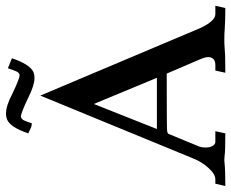

<svg xmlns="http://www.w3.org/2000/svg" viewBox="-116 -694 780 648"><g transform="rotate(-90 274.0 -370.0)"><path d="M570.8 0.5Q532.7 0.5 500.5 -1.5Q487.3 -2.9 464.8 -2.9Q450.2 -2.9 439 -2Q427.7 -1 409.9 -0.2Q392.1 0.5 352.5 0.5L359.9 -33.2H379.4Q396.5 -33.2 402.8 -45.4Q405.3 -49.8 405.3 -56.6Q405.3 -67.9 398.4 -83.5L349.6 -197.3Q165.5 -197.3 156.7 -196Q147.9 -194.8 146 -190.9L103.5 -87.9Q100.1 -78.6 100.1 -67.9Q100.1 -65.9 100.6 -57.9Q101.1 -49.8 106.2 -41.5Q111.3 -33.2 119.1 -33.2H155.3L147.9 0.5Q85 0.5 72.8 -2Q64.5 -2.9 57.6 -2.9Q51.8 -2.9 46.4 -2Q22.5 0.5 -29.8 0.5L-22 -33.2H-7.3Q10.3 -33.2 31 -56.2Q51.8 -79.1 63 -107.4L275.4 -624L502.9 -85Q526.9 -33.2 550.3 -33.2H578.6ZM335.4 -230.5 247.1 -443.4 162.6 -230.5ZM334.5 -643.6Q310.5 -643.6 270.5 -663.6Q216.3 -689.5 204.6 -689.5Q200.2 -689.5 195.3 -684.6Q190.4 -679.7 182.1 -652.8Q171.4 -652.8 163.6 -657.2L147.9 -664.6Q168 -724.1 193.8 -735.8Q203.1 -739.7 214.8 -739.7Q241.2 -739.7 281.7 -718.3Q332.5 -693.8 344.7 -693.8Q348.6 -693.8 353.3 -698.7Q357.9 -703.6 367.7 -733.4L401.4 -719.7Q380.9 -659.7 355.5 -647.5Q346.2 -643.6 334.5 -643.6Z"/></g></svg>

Font: Quaaykop
Style: Medium
Weight: 500
Designer: Tup Wanders
Foundry: Free font, DO NOT SELL
Version: Version 1.00;July 31, 2023;FontCreator 11.5.0.2430 64-bit